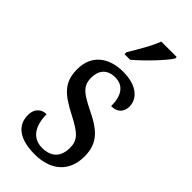

<svg xmlns="http://www.w3.org/2000/svg" viewBox="-246 -818 880 880"><g transform="rotate(45 194.0 -378.0)"><path d="M151 -619V-606H187C236 -647 307 -721 329 -756V-766H229C213 -721 179 -666 151 -619ZM184 10C289 10 353 -47 353 -144C353 -228 312 -268 223 -311C148 -348 119 -368 119 -422C119 -469 144 -501 196 -501C248 -501 276 -464 276 -394C315 -394 337 -417 337 -452C337 -502 293 -545 204 -545C110 -545 46 -495 46 -405C46 -320 86 -284 180 -236C255 -197 278 -175 278 -126C278 -69 248 -35 187 -35C121 -35 93 -89 93 -159C66 -159 35 -143 35 -95C35 -25 92 10 184 10Z"/></g></svg>

Font: Noto Serif Khmer Condensed
Style: Regular
Weight: 400
Width: 3
Designer: Danh Hong and the Monotype Design Team
Foundry: Monotype Imaging Inc.
Version: Version 2.004